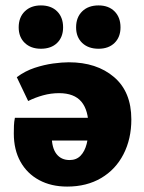

<svg xmlns="http://www.w3.org/2000/svg" viewBox="-20 -673 532 709"><path d="M228 16Q169 16 124.5 -8Q80 -32 55.5 -76Q31 -120 31 -180Q31 -195 31.5 -209Q32 -223 35 -238H171V-172Q171 -127 188.5 -104.5Q206 -82 237 -82Q262 -82 277.5 -98Q293 -114 300 -141.5Q307 -169 307 -203Q307 -266 280.5 -297.5Q254 -329 198 -329Q168 -329 139 -321Q110 -313 84 -300L42 -388Q73 -411 108 -422.5Q143 -434 176 -438.5Q209 -443 234 -443Q337 -443 401 -388.5Q465 -334 465 -232Q465 -160 436 -103.5Q407 -47 353.5 -15.5Q300 16 228 16ZM40 -154V-238H386L366 -154ZM131 -493Q94 -493 71.5 -514.5Q49 -536 49 -572Q49 -609 71.5 -631Q94 -653 131 -653Q169 -653 191 -631Q213 -609 213 -572Q213 -536 191 -514.5Q169 -493 131 -493ZM344 -493Q306 -493 283.5 -514.5Q261 -536 261 -572Q261 -609 283.5 -631Q306 -653 344 -653Q381 -653 403 -631Q425 -609 425 -572Q425 -536 403 -514.5Q381 -493 344 -493Z"/></svg>

Font: Ysabeau Office Black
Style: Regular
Weight: 900
Designer: Christian Thalmann (Catharsis Fonts)
Version: Version 2.001;gftools[0.9.30]; featfreeze: tnum,lnum,ss02